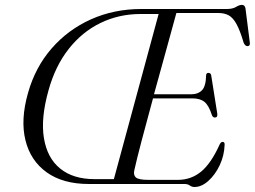

<svg xmlns="http://www.w3.org/2000/svg" viewBox="-20 -736 1020 768"><path d="M718.5 0H336Q232 0 167 -46.5Q102 -93 81.8 -175Q61.5 -257 92 -364Q121 -467 186.5 -542.2Q252 -617.5 344.2 -658.8Q436.5 -700 545.5 -700H887Q910.5 -700 924 -708.2Q937.5 -716.5 947.5 -716.5Q959.5 -716.5 962 -702L979 -568Q982 -552 970.5 -551.5Q960.5 -551 954.5 -565.5Q940 -614.5 925.8 -640.2Q911.5 -666 894.2 -675Q877 -684 853.5 -684H685.5Q669 -623 644.8 -535.8Q620.5 -448.5 596 -359H747Q772 -359 787.8 -374.8Q803.5 -390.5 804.5 -435.5Q805.5 -444.5 813.5 -444.5Q823.5 -444.5 825 -433.5L849 -282Q851.5 -267 841 -266Q832.5 -265 828 -274.5Q815.5 -314 798.2 -328.2Q781 -342.5 749.5 -342.5H592Q567.5 -253 547 -175Q526.5 -97 517.5 -56Q512.5 -36 523.5 -26.2Q534.5 -16.5 574 -16.5H691.5Q744.5 -16.5 784.8 -49.8Q825 -83 859 -159Q864 -168.5 870.5 -168.5Q879 -168.5 878.5 -157Q877 -113.5 858.8 -75Q840.5 -36.5 813.2 -12.2Q786 12 758 12Q747.5 12 739.2 6Q731 0 718.5 0ZM174 -374.5Q142.5 -262.5 155.8 -183Q169 -103.5 221 -61.5Q273 -19.5 358 -19.5H435.5L614.5 -680H542.5Q456 -680 382.2 -644.2Q308.5 -608.5 254.8 -540.2Q201 -472 174 -374.5Z"/></svg>

Font: Fraunces 72pt Light
Style: Italic
Weight: 300
Italic angle: -16°
Version: Version 1.000;[b76b70a41]